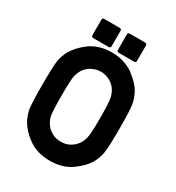

<svg xmlns="http://www.w3.org/2000/svg" viewBox="-204 -985 1017 1112"><g transform="rotate(30 305.0 -428.5)"><path d="M43.5 -355Q43.5 -418.5 45.2 -458.5Q46.9 -498.5 49.8 -517.1Q57.1 -554.7 74.7 -586.9Q87.4 -609.4 108.4 -632.1Q129.4 -654.8 157.2 -675.3Q216.3 -717.3 300.8 -717.3Q342.3 -717.3 378.4 -706.3Q414.6 -695.3 443.4 -675.3Q471.2 -654.8 492.7 -632.6Q514.2 -610.4 526.9 -586.9Q535.6 -570.3 541.7 -553.2Q547.9 -536.1 551.3 -517.1Q554.7 -498.5 556.4 -458.5Q558.1 -418.5 558.1 -355Q558.1 -291.5 556.4 -251.5Q554.7 -211.4 551.3 -192.9Q547.9 -173.8 541.7 -156.7Q535.6 -139.6 526.9 -123Q500.5 -75.7 442.9 -35.2H443.4Q385.3 6.3 300.8 6.3Q215.3 6.3 157.2 -35.2Q129.4 -54.7 108.4 -77.4Q87.4 -100.1 74.7 -123Q57.1 -155.3 49.8 -192.9Q46.9 -211.4 45.2 -251.5Q43.5 -291.5 43.5 -355ZM171.4 -355Q171.4 -301.8 173.1 -268.1Q174.8 -234.4 177.7 -219.7V-220.2Q185.1 -189.9 203.1 -167Q217.3 -148.4 241.9 -134.8Q266.6 -121.1 300.8 -121.1Q334.5 -121.1 358.9 -134.8Q383.3 -148.4 397.5 -167Q407.2 -179.2 413.3 -192.4Q419.4 -205.6 422.9 -219.7Q430.2 -249 430.2 -355Q430.2 -459.5 422.9 -489.7Q419.4 -503.9 412.8 -517.8Q406.2 -531.7 397.5 -543.5Q390.1 -552.2 380.4 -560.3Q370.6 -568.4 358.4 -574.7Q346.2 -581.1 331.8 -585Q317.4 -588.9 300.8 -588.9Q284.2 -588.9 269.8 -585Q255.4 -581.1 242.9 -574.7Q230.5 -568.4 220.7 -560.3Q210.9 -552.2 203.6 -543.5Q194.3 -531.7 188 -517.8Q181.6 -503.9 177.7 -489.7V-490.2Q174.8 -475.1 173.1 -441.7Q171.4 -408.2 171.4 -355ZM333.5 -734.9Q328.6 -734.9 325.2 -738.3Q321.8 -741.7 321.8 -746.6V-851.1Q321.8 -856.4 325.2 -859.6Q328.6 -862.8 333.5 -862.8H438Q442.9 -862.8 446.3 -859.6Q449.7 -856.4 449.7 -851.1V-746.6Q449.7 -741.7 446.3 -738.3Q442.9 -734.9 438 -734.9ZM163.1 -734.9Q158.2 -734.9 154.8 -738.3Q151.4 -741.7 151.4 -746.6V-851.1Q151.4 -856.4 154.8 -859.6Q158.2 -862.8 163.1 -862.8H268.1Q272.9 -862.8 276.4 -859.6Q279.8 -856.4 279.8 -851.1V-746.6Q279.8 -741.7 276.4 -738.3Q272.9 -734.9 268.1 -734.9Z"/></g></svg>

Font: Alte DIN 1451 Mittelschrift
Style: Bold
Weight: 700
Designer: Peter Wiegel
Foundry: Peter Wiegel
Version: Version 1.003